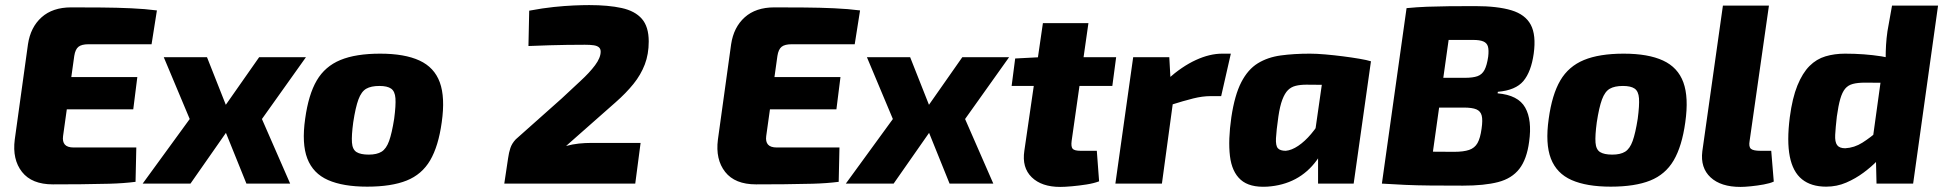

<svg xmlns="http://www.w3.org/2000/svg" viewBox="-20 -722 7641 755"><path d="M260 -693Q319 -693 379 -692.5Q439 -692 495 -689.5Q551 -687 597 -681L576 -548H328Q301 -548 288.5 -538Q276 -528 272 -502L228 -187Q225 -165 235 -153.5Q245 -142 270 -142H516L513 -7Q466 -1 410.5 0.5Q355 2 297.5 2.5Q240 3 188 3Q105 3 66.5 -46Q28 -95 38 -173L90 -548Q100 -615 143.5 -654Q187 -693 260 -693ZM91 -419H520L504 -292H71Z M794 -497 896 -239 729 0H541L726 -254L624 -497ZM968 -309 953 -203H771L785 -309ZM1183 -497 1010 -254 1121 0H949L840 -270L999 -497Z M1475 -511Q1571 -511 1629.5 -484Q1688 -457 1709.5 -398Q1731 -339 1717 -241Q1704 -147 1671.5 -91.5Q1639 -36 1579 -12Q1519 12 1424 12Q1329 12 1270 -14Q1211 -40 1188.5 -98.5Q1166 -157 1180 -255Q1193 -350 1225.5 -405.5Q1258 -461 1318.5 -486Q1379 -511 1475 -511ZM1472 -384Q1439 -384 1420 -373Q1401 -362 1389.5 -331Q1378 -300 1369 -241Q1362 -189 1364 -161.5Q1366 -134 1382 -124Q1398 -114 1430 -114Q1462 -114 1480.5 -125.5Q1499 -137 1510 -167.5Q1521 -198 1530 -255Q1537 -308 1535 -335.5Q1533 -363 1518 -373.5Q1503 -384 1472 -384Z M2297 -702Q2372 -702 2424.5 -690.5Q2477 -679 2504 -648Q2531 -617 2531 -559Q2531 -509 2515.5 -468.5Q2500 -428 2471 -392Q2442 -356 2401 -320L2206 -148Q2232 -155 2256.5 -157.5Q2281 -160 2305 -160H2499L2478 0H1963L1978 -100Q1981 -122 1987 -140Q1993 -158 2008 -174L2189 -335Q2227 -371 2262.5 -403.5Q2298 -436 2320 -465.5Q2342 -495 2342 -519Q2342 -530 2335 -536Q2328 -542 2314.5 -544Q2301 -546 2280 -546Q2242 -546 2209.5 -545.5Q2177 -545 2141.5 -544Q2106 -543 2058 -541L2061 -680Q2114 -690 2157.5 -694.5Q2201 -699 2236 -700.5Q2271 -702 2297 -702Z M3025 -693Q3084 -693 3144 -692.5Q3204 -692 3260 -689.5Q3316 -687 3362 -681L3341 -548H3093Q3066 -548 3053.5 -538Q3041 -528 3037 -502L2993 -187Q2990 -165 3000 -153.5Q3010 -142 3035 -142H3281L3278 -7Q3231 -1 3175.5 0.5Q3120 2 3062.5 2.5Q3005 3 2953 3Q2870 3 2831.5 -46Q2793 -95 2803 -173L2855 -548Q2865 -615 2908.5 -654Q2952 -693 3025 -693ZM2856 -419H3285L3269 -292H2836Z M3559 -497 3661 -239 3494 0H3306L3491 -254L3389 -497ZM3733 -309 3718 -203H3536L3550 -309ZM3948 -497 3775 -254 3886 0H3714L3605 -270L3764 -497Z M4260 -631 4194 -168Q4191 -145 4198 -137Q4205 -129 4230 -129H4293L4302 -9Q4281 -1 4252 3.5Q4223 8 4195 10.5Q4167 13 4149 13Q4076 13 4037 -25Q3998 -63 4008 -129L4081 -631ZM4369 -497 4354 -384H3958L3972 -492L4068 -497Z M4578 -497 4584 -388 4600 -375 4549 0H4366L4436 -497ZM4820 -511 4782 -344H4740Q4709 -344 4672.5 -335Q4636 -326 4579 -308L4572 -411Q4628 -461 4682.5 -486Q4737 -511 4786 -511Z M5131 -511Q5157 -511 5191.5 -508Q5226 -505 5261 -500.5Q5296 -496 5325.5 -491Q5355 -486 5371 -481L5237 -387Q5205 -388 5177 -388.5Q5149 -389 5117 -389Q5093 -389 5075 -384.5Q5057 -380 5044.5 -367.5Q5032 -355 5022.5 -330Q5013 -305 5007 -264Q4999 -208 4997.5 -178.5Q4996 -149 5005 -139Q5014 -129 5036 -129Q5059 -131 5085 -148.5Q5111 -166 5135.5 -195Q5160 -224 5180 -259L5210 -206Q5193 -140 5158 -92Q5123 -44 5074 -18Q5025 8 4963 12Q4894 16 4859 -15Q4824 -46 4816.5 -108.5Q4809 -171 4822 -261Q4835 -348 4861 -398.5Q4887 -449 4926 -473Q4965 -497 5016.5 -504Q5068 -511 5131 -511ZM5193 -495 5371 -481 5303 0H5163V-110L5140 -125Z M5780 -698Q5869 -698 5923.5 -681.5Q5978 -665 5999.5 -624.5Q6021 -584 6011 -511Q6001 -440 5970.5 -403.5Q5940 -367 5870 -361L5869 -355Q5950 -348 5977.5 -299Q6005 -250 5993 -165Q5984 -96 5954.5 -58Q5925 -20 5871 -6Q5817 8 5733 8Q5659 8 5605 7.5Q5551 7 5506 5Q5461 3 5414 0L5441 -128Q5466 -127 5536.5 -126Q5607 -125 5698 -125Q5735 -125 5757 -132.5Q5779 -140 5790 -159.5Q5801 -179 5806 -216Q5811 -250 5806.5 -267.5Q5802 -285 5785.5 -292Q5769 -299 5736 -299H5470L5486 -416H5740Q5772 -416 5790 -422.5Q5808 -429 5817.5 -447Q5827 -465 5832 -499Q5835 -525 5831 -539Q5827 -553 5813 -559Q5799 -565 5773 -565Q5712 -565 5666 -565Q5620 -565 5584 -564.5Q5548 -564 5514 -562L5511 -690Q5552 -694 5591.5 -695.5Q5631 -697 5676.5 -697.5Q5722 -698 5780 -698ZM5694 -690 5597 0H5414L5511 -690Z M6365 -511Q6461 -511 6519.5 -484Q6578 -457 6599.5 -398Q6621 -339 6607 -241Q6594 -147 6561.5 -91.5Q6529 -36 6469 -12Q6409 12 6314 12Q6219 12 6160 -14Q6101 -40 6078.5 -98.5Q6056 -157 6070 -255Q6083 -350 6115.5 -405.5Q6148 -461 6208.5 -486Q6269 -511 6365 -511ZM6362 -384Q6329 -384 6310 -373Q6291 -362 6279.5 -331Q6268 -300 6259 -241Q6252 -189 6254 -161.5Q6256 -134 6272 -124Q6288 -114 6320 -114Q6352 -114 6370.5 -125.5Q6389 -137 6400 -167.5Q6411 -198 6420 -255Q6427 -308 6425 -335.5Q6423 -363 6408 -373.5Q6393 -384 6362 -384Z M6936 -700 6860 -168Q6856 -145 6865 -137Q6874 -129 6903 -129H6945L6955 -8Q6940 -1 6915 3.5Q6890 8 6865 10.5Q6840 13 6824 13Q6747 13 6706.5 -24.5Q6666 -62 6674 -127L6755 -700Z M7235 -511Q7311 -511 7378 -500.5Q7445 -490 7484 -467L7464 -396Q7424 -396 7390.5 -396.5Q7357 -397 7313 -397Q7285 -397 7266 -392Q7247 -387 7235.5 -373Q7224 -359 7216.5 -333Q7209 -307 7203 -264Q7198 -220 7196.5 -192Q7195 -164 7204 -151.5Q7213 -139 7236 -139Q7272 -141 7303.5 -161Q7335 -181 7367 -209L7401 -133Q7387 -116 7363.5 -91.5Q7340 -67 7308.5 -43.5Q7277 -20 7240 -4Q7203 12 7161 12Q7102 12 7066 -17Q7030 -46 7018 -106.5Q7006 -167 7018 -261Q7028 -337 7048 -386Q7068 -435 7095.5 -462.5Q7123 -490 7158.5 -500.5Q7194 -511 7235 -511ZM7601 -700 7503 0H7359L7356 -129L7339 -139L7386 -479L7395 -495Q7395 -520 7396.5 -545.5Q7398 -571 7402 -599L7420 -700Z"/></svg>

Font: Exo 2 ExtraBold
Style: Italic
Weight: 800
Italic angle: -8°
Designer: Natanael Gama
Foundry: Natanael Gama
Version: Version 2.010